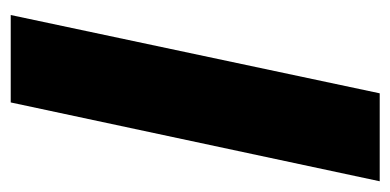

<svg xmlns="http://www.w3.org/2000/svg" viewBox="-205 -523 728 358"><g transform="rotate(90 159.0 -344.0)"><path d="M8 0 154 -688H318L171 0Z"/></g></svg>

Font: Saira Semi Condensed
Style: Bold Italic
Weight: 700
Width: 4
Italic angle: -12°
Designer: Hector Gatti with collaboration of the Omnibus-Type team
Foundry: Omnibus-Type
Version: Version 1.001; ttfautohint (v1.8)